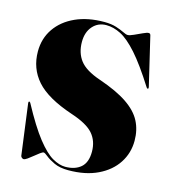

<svg xmlns="http://www.w3.org/2000/svg" viewBox="-109 -803 810 906"><g transform="rotate(15 296.5 -350.0)"><path d="M306 10Q264.5 10 237.2 -2.8Q210 -15.5 194.5 -28.2Q179 -41 173 -41Q168 -41 156.8 -32.8Q145.5 -24.5 132.2 -13.5Q119 -2.5 107.2 5.8Q95.5 14 89 14Q85.5 14 80.8 10.5Q76 7 75 2L42 -246Q41 -253.5 44 -255Q47.5 -256.5 51 -251Q106.5 -148 149 -94.2Q191.5 -40.5 225.2 -21.2Q259 -2 288 -2Q335.5 -2 363.8 -26.2Q392 -50.5 392 -103Q392 -155.5 361.5 -190.5Q331 -225.5 253 -251Q128 -293 75.5 -352.5Q23 -412 23 -495Q23 -558.5 56.5 -607Q90 -655.5 150 -682.8Q210 -710 290 -710Q325 -710 349 -702.2Q373 -694.5 388.2 -686.8Q403.5 -679 412 -679Q421.5 -679 440.8 -687.8Q460 -696.5 478.8 -705.2Q497.5 -714 506 -714Q514 -714 516 -705L572 -468Q574 -461 570 -459Q567 -457.5 563 -463Q502 -559.5 456.8 -610.2Q411.5 -661 375 -679.5Q338.5 -698 304 -698Q263.5 -698 237.8 -669Q212 -640 212 -592Q212 -538.5 240 -502Q268 -465.5 340 -441Q427.5 -411 478.5 -376.5Q529.5 -342 551.2 -300Q573 -258 573 -205Q573 -145 541.2 -96.2Q509.5 -47.5 449.8 -18.8Q390 10 306 10Z"/></g></svg>

Font: Fraunces 144pt Black
Style: Regular
Weight: 900
Version: Version 1.000;[0bf87f6ff]